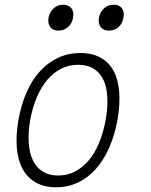

<svg xmlns="http://www.w3.org/2000/svg" viewBox="-20 -785 640 815"><path d="M218 10Q168 10 132.5 -10Q97 -30 76.5 -67Q56 -104 51.5 -156.5Q47 -209 58 -275Q70 -341 93 -393.5Q116 -446 150 -483Q184 -520 227 -540Q270 -560 321 -560Q372 -560 407.5 -540Q443 -520 462.5 -483.5Q482 -447 486 -395Q490 -343 479 -278Q467 -211 443.5 -158Q420 -105 386.5 -67.5Q353 -30 310.5 -10Q268 10 218 10ZM227 -40Q265 -40 297.5 -56.5Q330 -73 356 -103.5Q382 -134 400.5 -178.5Q419 -223 429 -278Q438 -331 435.5 -374Q433 -417 418.5 -447Q404 -477 377.5 -493.5Q351 -510 312 -510Q273 -510 240 -493.5Q207 -477 181 -446.5Q155 -416 136.5 -372.5Q118 -329 108 -275Q99 -221 102 -177.5Q105 -134 120 -103.5Q135 -73 162 -56.5Q189 -40 227 -40ZM443 -655Q419 -655 407.5 -670Q396 -685 400 -710Q405 -735 422 -750Q439 -765 463 -765Q486 -765 497.5 -750Q509 -735 504 -710Q500 -685 483 -670Q466 -655 443 -655ZM228 -655Q205 -655 193.5 -670Q182 -685 186 -710Q191 -735 208 -750Q225 -765 248 -765Q271 -765 283 -750Q295 -735 290 -710Q286 -685 268.5 -670Q251 -655 228 -655Z"/></svg>

Font: Maple Mono NL Thin
Style: Italic
Weight: 250
Italic angle: -10°
Monospace: yes
Designer: subframe7536
Version: Version 7.000